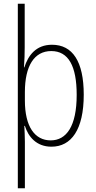

<svg xmlns="http://www.w3.org/2000/svg" viewBox="-20 -780 518 1034"><path d="M431 -270C431 -449 371 -539 260 -539C174 -539 132 -482 111 -417H109C112 -452 113 -495 113 -526V-760H76V234H114V-16C114 -48 112 -79 111 -102H114C132 -45 175 10 257 10C364 10 431 -82 431 -270ZM393 -269C393 -99 337 -24 253 -24C168 -24 114 -97 114 -239V-284C114 -424 164 -505 256 -505C349 -505 393 -424 393 -269Z"/></svg>

Font: Noto Sans Thai Looped Condensed ExtraLight
Style: Regular
Weight: 200
Width: 3
Designer: Sasikarn Vongin, Ben Mitchell
Foundry: The Fontpad Ltd
Version: Version 1.001